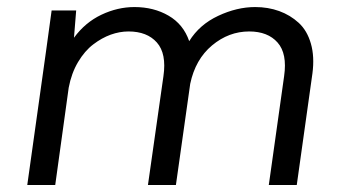

<svg xmlns="http://www.w3.org/2000/svg" viewBox="-20 -530 975 550"><path d="M710.9 -509.8Q748 -509.8 779.8 -498.3Q811.5 -486.8 835.7 -464.6Q859.9 -442.4 870.6 -405Q881.3 -367.7 875 -319.8L830.1 0H750L793.9 -312Q803.2 -376.5 775.1 -408.2Q747.1 -439.9 693.8 -439.9Q635.3 -439.9 587.4 -399.9Q539.6 -359.9 524.9 -290L483.9 0H403.8L448.2 -312Q457.5 -376.5 429.4 -408.2Q401.4 -439.9 348.1 -439.9Q322.8 -439.9 297.1 -430.7Q271.5 -421.4 247.1 -402.8Q222.7 -384.3 203.6 -352.3Q184.6 -320.3 176.8 -278.8L138.2 0H58.1L111.8 -382.8L127.9 -500H198.2L191.9 -421.9Q224.1 -465.8 270.5 -487.8Q316.9 -509.8 365.2 -509.8Q420.4 -509.8 462.9 -485.1Q505.4 -460.4 522 -412.1Q551.3 -459.5 605 -484.6Q658.7 -509.8 710.9 -509.8Z"/></svg>

Font: Human Sans
Style: Italic
Weight: 400
Italic angle: -8°
Designer: Tim Radville
Foundry: Continuum
Version: Version 1.000;FEAKit 1.0